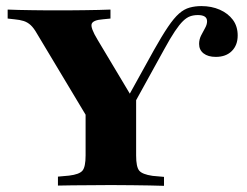

<svg xmlns="http://www.w3.org/2000/svg" viewBox="-20 -602 800 622"><path d="M299.2 -160.5 100 -492.7Q89.5 -511.3 79.4 -520.6Q69.4 -529.8 56.9 -533.9Q44.4 -537.9 26.6 -539.5L4.8 -541.9V-571Q20.2 -570.2 40.7 -569.8Q61.3 -569.4 85.5 -569Q109.7 -568.5 131.5 -568.5H143.5H152.4Q176.6 -568.5 202 -568.5Q227.4 -568.5 252.4 -569Q277.4 -569.4 299.2 -569.8Q321 -570.2 337.9 -571V-541.9L313.7 -539.5Q281.5 -537.1 277 -524.6Q272.6 -512.1 296 -473.4L411.3 -280.6L379 -259.7L479 -440.3Q504.8 -486.3 524.2 -514.9Q543.5 -543.5 560.1 -558.1Q576.6 -572.6 594.4 -577.4Q612.1 -582.3 632.3 -582.3Q665.3 -582.3 691.9 -570.6Q718.5 -558.9 734.3 -537.9Q750 -516.9 750 -487.1Q750 -455.6 731 -436.7Q712.1 -417.7 679 -417.7Q654 -417.7 639.5 -429Q625 -440.3 625 -459.7Q625 -474.2 631.5 -487.1Q637.9 -500 644.4 -511.3Q650.8 -522.6 650.8 -533.1Q650.8 -543.5 643.1 -548.4Q635.5 -553.2 621 -553.2Q607.3 -553.2 596 -549.2Q584.7 -545.2 573 -533.9Q561.3 -522.6 546.4 -500.4Q531.5 -478.2 511.3 -441.1L356.5 -160.5ZM327.4 -2.4Q300 -2.4 270.6 -2Q241.1 -1.6 214.5 -1.6Q187.9 -1.6 167.7 -0.8V-29.8L204 -33.1Q237.1 -37.1 247.2 -49.2Q257.3 -61.3 257.3 -98.4V-250.8L347.6 -201.6L421 -313.7V-98.4Q421 -61.3 431 -49.2Q441.1 -37.1 474.2 -32.3L511.3 -29V0Q491.1 -0.8 464.5 -1.2Q437.9 -1.6 408.5 -2Q379 -2.4 351.6 -2.4H338.7Z"/></svg>

Font: Playfair 5pt SemiExpanded Light Black
Style: Regular
Weight: 900
Version: Version 2.203